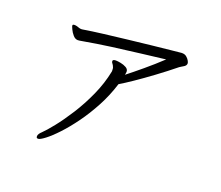

<svg xmlns="http://www.w3.org/2000/svg" viewBox="-120 -857 1240 1077"><g transform="rotate(20 500.0 -318.0)"><path d="M796 -682Q811 -682 821.5 -673.5Q832 -665 838 -654.5Q844 -644 844 -638Q844 -624 827 -615Q823 -612 817 -609Q811 -606 806 -602Q753 -559 697.5 -518Q642 -477 595 -445Q548 -413 519 -396Q496 -322 460.5 -255.5Q425 -189 385 -134Q345 -79 307 -38.5Q269 2 240 24Q211 46 200 46Q192 46 190.5 42Q189 38 189 35Q189 27 194.5 19Q200 11 207 5Q228 -15 264 -60Q300 -105 339.5 -167Q379 -229 412 -302Q445 -375 460 -451V-455Q460 -460 459.5 -466.5Q459 -473 457 -476Q453 -487 447.5 -493Q442 -499 442 -506Q442 -512 447.5 -514Q453 -516 460 -516Q471 -516 489.5 -512.5Q508 -509 523 -500.5Q538 -492 538 -477Q538 -470 535 -458Q571 -486 622.5 -529Q674 -572 723 -618Q658 -610 578 -600.5Q498 -591 412.5 -579.5Q327 -568 243 -553Q228 -550 220 -550Q204 -550 191 -565Q178 -580 170.5 -596.5Q163 -613 163 -616Q163 -622 167 -623Q169 -624 174 -624Q182 -624 190.5 -621.5Q199 -619 204 -617Q207 -616 210 -615.5Q213 -615 217 -615H221Q276 -624 345 -632.5Q414 -641 484.5 -649Q555 -657 618.5 -664Q682 -671 727.5 -675.5Q773 -680 791 -682Z"/></g></svg>

Font: QiushuiShotai Bright
Style: Regular
Weight: 400
Designer: Christian Thalmann (Catharsis Fonts)
Version: Version 1.250;